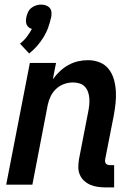

<svg xmlns="http://www.w3.org/2000/svg" viewBox="-20 -804 590 836"><path d="M440 12Q422 12 405 9.5Q388 7 373 0.5Q358 -6 346 -17Q334 -28 327.5 -43.5Q321 -59 321 -76Q321 -93 324 -111L364 -317Q367 -332 368.5 -346.5Q370 -361 369 -375.5Q368 -390 363.5 -403Q359 -416 350 -426Q341 -436 327 -440.5Q313 -445 298 -445Q279 -445 260 -438.5Q241 -432 225.5 -418Q210 -404 201 -385.5Q192 -367 188 -348L121 0H7L110 -530H224L210 -459Q224 -478 241 -494Q258 -510 278 -521Q298 -532 319.5 -537Q341 -542 363 -542Q390 -542 414 -532.5Q438 -523 453.5 -503Q469 -483 476 -458Q483 -433 484.5 -406.5Q486 -380 483 -353Q480 -326 475 -299L438 -111Q437 -106 437.5 -101Q438 -96 441 -92Q444 -88 449 -86.5Q454 -85 459 -85H477V12ZM107 -571 67 -614Q84 -627 96.5 -643.5Q109 -660 119 -678Q111 -680 105 -685Q99 -690 96 -697Q93 -704 93 -712.5Q93 -721 95 -730Q97 -740 102 -751Q107 -762 116.5 -769.5Q126 -777 137 -780.5Q148 -784 159 -784Q170 -784 180 -780.5Q190 -777 196.5 -769.5Q203 -762 204 -751Q205 -740 203 -730Q198 -708 190.5 -686Q183 -664 170.5 -643.5Q158 -623 142 -604.5Q126 -586 107 -571Z"/></svg>

Font: Lode
Style: Bold Italic
Weight: 700
Italic angle: -11°
Monospace: yes
Designer: Belleve Invis
Foundry: Belleve Invis
Version: Version 29.2.0; ttfautohint (v1.8.3)